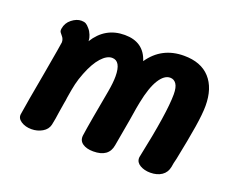

<svg xmlns="http://www.w3.org/2000/svg" viewBox="-88 -649 969 795"><g transform="rotate(20 397.0 -251.5)"><path d="M755 -338Q755 -303 745.5 -243.5Q736 -184 717 -91Q711 -69 709 -53Q704 -27 684 -13.5Q664 0 634 0Q608 0 589 -11Q570 -22 570 -41Q570 -46 571 -49Q615 -256 615 -338Q615 -369 605 -383.5Q595 -398 578 -398Q552 -398 530 -363Q508 -328 494 -258Q491 -246 480 -176L459 -57Q450 -2 382 -2Q352 -2 334.5 -14.5Q317 -27 320 -50Q324 -79 334 -136Q344 -193 356 -258Q363 -298 363 -325Q363 -393 324 -393Q301 -393 277 -366.5Q253 -340 233 -289Q222 -261 216.5 -237.5Q211 -214 205 -176Q203 -158 201 -150L194 -107Q190 -76 184 -48Q179 -26 157.5 -13.5Q136 -1 110 -1Q83 -1 64 -13.5Q45 -26 48 -45Q56 -98 81 -235Q106 -377 106 -382Q106 -397 96 -408Q94 -411 90 -415.5Q86 -420 85 -424Q84 -428 85 -435Q89 -461 110 -477.5Q131 -494 152 -494Q164 -494 171.5 -490Q179 -486 188 -475Q197 -465 202.5 -451Q208 -437 208 -428V-424Q255 -500 341 -500Q425 -500 449 -424Q503 -503 601 -503Q676 -503 715.5 -459.5Q755 -416 755 -338Z"/></g></svg>

Font: Mali
Style: Bold Italic
Weight: 700
Italic angle: -10°
Version: Version 1.000; ttfautohint (v1.6)